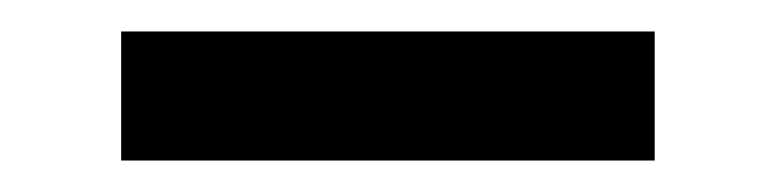

<svg xmlns="http://www.w3.org/2000/svg" viewBox="-20 -344 492 122"><path d="M57 -324H396V-242H57Z"/></svg>

Font: Haskoy Medium
Style: Regular
Weight: 500
Designer: Ertekin Erdin
Foundry: Ertekin Erdin
Version: Version 1.500; ttfautohint (v1.8.3)